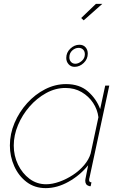

<svg xmlns="http://www.w3.org/2000/svg" viewBox="-20 -961 620 991"><path d="M216 10Q159 10 117.5 -21.5Q76 -53 53.5 -103.5Q31 -154 31 -210Q31 -270 55 -326.5Q79 -383 120 -428.5Q161 -474 213 -500.5Q265 -527 321 -527Q391 -527 434.5 -488.5Q478 -450 497 -398L523 -519H544L442 -44Q441 -42 440.5 -38.5Q440 -35 440 -32Q440 -20 452 -20L448 0Q446 0 443.5 0Q441 0 439 -1Q429 -4 424.5 -11Q420 -18 420 -29Q420 -32 421 -37Q422 -42 425 -57.5Q428 -73 435 -108Q393 -56 334 -23Q275 10 216 10ZM218 -10Q250 -10 286.5 -23Q323 -36 356.5 -58Q390 -80 414.5 -109Q439 -138 448 -169L488 -356Q483 -396 460.5 -430Q438 -464 401.5 -485.5Q365 -507 318 -507Q266 -507 218 -480.5Q170 -454 132.5 -411Q95 -368 73 -315.5Q51 -263 51 -210Q51 -157 73 -111.5Q95 -66 132.5 -38Q170 -10 218 -10ZM322 -662Q322 -690 343 -710Q364 -730 390 -730Q410 -730 421.5 -717Q433 -704 433 -684Q433 -656 412 -636Q391 -616 365 -616Q346 -616 334 -629.5Q322 -643 322 -662ZM386 -714Q368 -714 353 -700.5Q338 -687 338 -665Q338 -651 346.5 -641.5Q355 -632 369 -632Q385 -632 401.5 -646Q418 -660 418 -681Q418 -696 409 -705Q400 -714 386 -714ZM412 -856 399 -868 475 -941H508Z"/></svg>

Font: Raleway Thin
Style: Italic
Weight: 100
Italic angle: -12°
Designer: Matt McInerney, Pablo Impallari, Rodrigo Fuenzalida
Foundry: Matt McInerney, Pablo Impallari, Rodrigo Fuenzalida
Version: Version 4.026